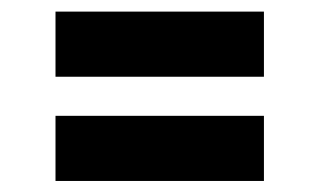

<svg xmlns="http://www.w3.org/2000/svg" viewBox="-20 -474 590 339"><path d="M78 -338.5V-453.5H446V-338.5ZM78 -154.5V-269.5H446V-154.5Z"/></svg>

Font: Trispace SemiCondensed SemiBold
Style: Regular
Weight: 600
Width: 4
Designer: Tyler Finck
Foundry: Etcetera Type Company
Version: Version 1.210; ttfautohint (v1.8.3)